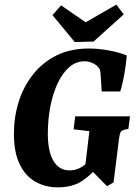

<svg xmlns="http://www.w3.org/2000/svg" viewBox="-20 -795 595 827"><path d="M229 12Q176 12 133 -12Q90 -36 65 -87Q40 -138 40 -219Q40 -291 60.5 -356.5Q81 -422 122 -474Q163 -526 223 -556Q283 -586 362 -586Q403 -586 447.5 -578Q492 -570 526 -556Q523 -519 516 -478Q509 -437 498 -401H418L414 -466Q413 -485 410.5 -493.5Q408 -502 397 -512Q388 -520 374 -525.5Q360 -531 344 -531Q307 -531 278 -505.5Q249 -480 228.5 -436.5Q208 -393 197 -337Q186 -281 186 -220Q186 -142 210.5 -101.5Q235 -61 280 -61Q308 -61 332 -76Q356 -91 372 -114L407 -85Q379 -47 336.5 -17.5Q294 12 229 12ZM441 7 373 -62H345L365 -230L297 -238L304 -294H540L533 -240L519 -237Q506 -234 501 -228Q496 -222 493 -200L469 -9ZM513 -733 383 -616 302 -614 206 -730 243 -772 349 -699 481 -775Z"/></svg>

Font: Yrsa
Style: Bold Italic
Weight: 700
Italic angle: -7.10001°
Version: Version 2.004